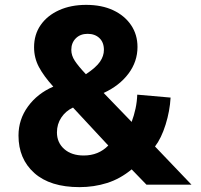

<svg xmlns="http://www.w3.org/2000/svg" viewBox="-20 -759 827 789"><path d="M307 10Q186 10 121 -48Q56 -106 56 -202Q56 -268 95 -321.5Q134 -375 199 -403Q160 -446 140 -483.5Q120 -521 120 -565Q120 -617 147 -656Q174 -695 222.5 -717Q271 -739 334 -739Q398 -739 445 -717Q492 -695 518.5 -656Q545 -617 545 -566Q545 -506 508 -456.5Q471 -407 406 -377L521 -258Q531 -285 537 -313Q543 -341 544 -370L681 -358Q678 -303 660.5 -247Q643 -191 617 -157L767 0H582L521 -63Q474 -24 420 -7Q366 10 307 10ZM333 -454Q375 -482 391 -505.5Q407 -529 407 -554Q407 -585 388.5 -602.5Q370 -620 340 -620Q310 -620 291.5 -601.5Q273 -583 273 -554Q273 -531 287.5 -509Q302 -487 333 -454ZM324 -120Q385 -120 425 -161L280 -317Q250 -303 232 -276Q214 -249 214 -215Q214 -173 244 -146.5Q274 -120 324 -120Z"/></svg>

Font: BDO Grotesk
Style: Bold
Weight: 700
Designer: Deni Anggara
Foundry: Lokal Container
Version: Version 2.000